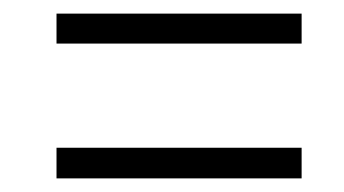

<svg xmlns="http://www.w3.org/2000/svg" viewBox="-20 -498 505 282"><path d="M63 -434V-478H423V-434ZM63 -236V-281H423V-236Z"/></svg>

Font: Noto Serif Tamil Condensed Light
Style: Italic
Weight: 300
Width: 3
Italic angle: -12°
Designer: Indian Type Foundry, Tom Grace, and the Monotype Design Team
Foundry: Monotype Imaging Inc.
Version: Version 2.003; ttfautohint (v1.8.4.7-5d5b)